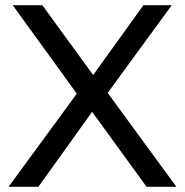

<svg xmlns="http://www.w3.org/2000/svg" viewBox="-20 -720 713 740"><path d="M395 -362 660 0H545L335 -289L128 0H13L276 -359L29 -700H143L339 -431L533 -700H642Z"/></svg>

Font: false
Style: Regular
Weight: 500
Designer: Julieta Ulanovsky
Foundry: Julieta Ulanovsky
Version: Version 7.222;hotconv 1.0.109;makeotfexe 2.5.65596